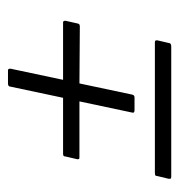

<svg xmlns="http://www.w3.org/2000/svg" viewBox="-4 -502 449 481"><g transform="rotate(-90 220.5 -261.5)"><path d="M185 -149Q181 -149 179.5 -150.5Q178 -152 179 -155L207 -287H67Q63 -287 62.5 -288.5Q62 -290 62 -292L69 -322Q69 -326 71 -327Q73 -328 76 -328H216L244 -460Q244 -463 246 -464.5Q248 -466 252 -466H285Q287 -466 288 -464.5Q289 -463 289 -460L261 -328H405Q407 -328 408 -326.5Q409 -325 409 -322L402 -291Q402 -290 400.5 -288Q399 -286 395 -286L252 -287L224 -155Q223 -151 221 -150Q219 -149 217 -149ZM19 -57Q14 -57 13.5 -58.5Q13 -60 13 -63L20 -92Q20 -96 22 -97Q24 -98 29 -98H354Q358 -98 359 -97Q360 -96 360 -92L353 -62Q353 -60 351 -58.5Q349 -57 344 -57Z"/></g></svg>

Font: Glory Light
Style: Italic
Weight: 300
Italic angle: -12°
Version: Version 1.011